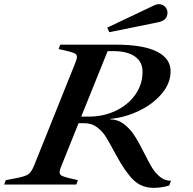

<svg xmlns="http://www.w3.org/2000/svg" viewBox="-75 -888 930 924"><path d="M482 -145Q452 -201 435.5 -228Q419 -255 393 -275Q367 -295 332 -295H303L221 -91Q212 -70 212 -59Q212 -48 221 -43Q230 -38 253 -32L300 -21L292 0H-55L-47 -21L10 -32Q49 -40 62.5 -50Q76 -60 89 -91L286 -582Q295 -603 295 -614Q295 -625 286.5 -630Q278 -635 255 -641L207 -652L215 -673H484Q613 -673 679.5 -640Q746 -607 746 -545Q746 -487 703 -436.5Q660 -386 592.5 -354Q525 -322 456 -316L455 -314Q492 -313 520.5 -291.5Q549 -270 569.5 -239.5Q590 -209 615 -159Q641 -107 656.5 -81.5Q672 -56 695 -37Q718 -18 748 -18L739 5Q702 16 665 16Q606 16 567 -22Q528 -60 482 -145ZM356 -327Q422 -327 481 -354.5Q540 -382 575.5 -431.5Q611 -481 611 -543Q611 -590 574.5 -616Q538 -642 470 -642H443L316 -327ZM441 -755 658 -858Q678 -868 689 -868Q707 -868 719 -856Q731 -844 731 -827Q731 -820 730 -816Q724 -789 687 -781L451 -733Z"/></svg>

Font: Ibarra Real Nova SemiBold
Style: Italic
Weight: 600
Italic angle: -22°
Designer: Jose Maria Ribagorda & Octavio Pardo
Foundry: Octavio Pardo
Version: Version 1.014